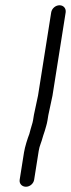

<svg xmlns="http://www.w3.org/2000/svg" viewBox="-20 -714 270 730"><path d="M109.8 -30.5 127.2 -140.3C130.5 -161.2 136 -167.3 144.3 -198.5L150.1 -215.9L150.2 -216.2C153.2 -227.8 158.2 -241.1 160.5 -256L163.7 -275.9L179.5 -350.1L229.6 -666.5C232 -682.1 221.4 -694 206.4 -694C191.4 -694 177 -682.1 174.6 -666.5L124.6 -350.7L109 -277.5L105.7 -257C104 -246.1 99.7 -235.6 96.3 -222.5L91.6 -204.9C84.7 -187.1 74.8 -156.3 71.3 -134.6L54.8 -30.5C52.5 -15.5 63.7 -4 78.6 -4C94.4 -4 107.6 -16.6 109.8 -30.5Z"/></svg>

Font: MewTooHand
Style: BdIta
Weight: 400
Designer: Mew Too, Robert Jablonski
Version: Version 0.77